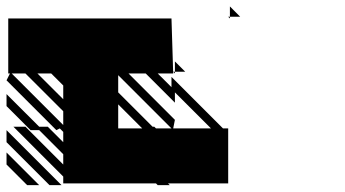

<svg xmlns="http://www.w3.org/2000/svg" viewBox="-25 -556 1045 582"><path d="M125 5.2 -5.2 -125V-161.5L161.5 5.2ZM57.3 5.2 -5.2 -57.3V-93.8L93.8 5.2ZM500 -333.3H453.1L494.8 -291.7V-322.9L651 -166.7H666.7V0H484.4L489.6 5.2H453.1L447.9 0H166.7V-20.8L15.6 -171.9H52.1L166.7 -57.3V-88.5L93.8 -161.5H67.7L-5.2 -234.4V-270.8L93.8 -171.9H119.8L166.7 -125V-156.2L156.2 -166.7L145.8 -161.5L-5.2 -312.5L5.2 -333.3H0V-500H494.8ZM671.9 -500 666.7 -505.2H671.9ZM447.9 -166.7H494.8L333.3 -328.1V-276L437.5 -171.9H442.7ZM505.2 -338.5H536.5L505.2 -369.8ZM505.2 -338.5H500L505.2 -333.3ZM505.2 -276V-244.8L416.7 -333.3H364.6L505.2 -192.7L500 -166.7H614.6ZM406.2 -166.7 333.3 -239.6V-166.7ZM671.9 -505.2H703.1L671.9 -536.5ZM166.7 -177.1V-218.8L52.1 -333.3H10.4ZM166.7 -255.2V-296.9L130.2 -333.3H88.5ZM333.3 -500H166.7Z"/></svg>

Font: 0xA000-Monochrome
Style: Monochrome
Weight: 400
Version: Version 0.1